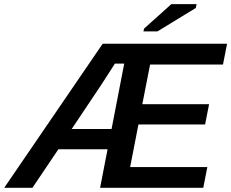

<svg xmlns="http://www.w3.org/2000/svg" viewBox="-65 -897 1104 917"><path d="M213.9 -184.1 89.8 0H-44.9L425.3 -688H1019.5L1000 -588.9H651.9L614.7 -399.4H933.6L914.6 -302.7H596.2L556.6 -99.1H925.3L905.8 0H413.1L448.7 -184.1ZM277.3 -280.8H467.8L528.3 -593.3H483.9L417.5 -490.2ZM870.1 -858.9 687 -747.1H620.1L623 -760.3L753.4 -877.4H874Z"/></svg>

Font: Arimo SemiBold
Style: Italic
Weight: 600
Italic angle: -12°
Version: Version 1.33